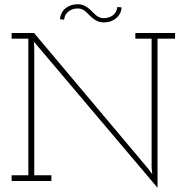

<svg xmlns="http://www.w3.org/2000/svg" viewBox="-20 -856 848 908"><path d="M725 -673V32L158 -638L140 -659L142 -632V-27H223V0H35V-27H114V-673H35V-700H141L681 -58L700 -32L697 -64V-673H620V-700H808V-673ZM525 -767Q514 -758 499.5 -754Q485 -750 471 -750Q450 -750 433 -760Q416 -770 400 -787Q384 -804 372.5 -810Q361 -816 347 -816Q338 -816 327.5 -813.5Q317 -811 307 -804Q298 -798 291.5 -788Q285 -778 283 -763L264 -765Q265 -783 273 -797Q281 -811 293 -819Q305 -828 319 -832Q333 -836 348 -836Q368 -836 385 -826Q402 -816 418 -799Q434 -782 446 -776Q458 -770 472 -770Q480 -770 490 -772.5Q500 -775 509.5 -780.5Q519 -786 526 -796.5Q533 -807 535 -823L555 -821Q554 -803 545.5 -789Q537 -775 525 -767Z"/></svg>

Font: Josefin Slab Light
Style: Regular
Weight: 300
Designer: Santiago Orozco
Foundry: Typemade
Version: Version 2.000